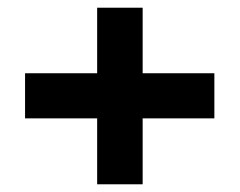

<svg xmlns="http://www.w3.org/2000/svg" viewBox="-20 -538 622 498"><path d="M232 -60V-518H350V-60ZM45 -231V-348H536V-231Z"/></svg>

Font: DM Sans 18pt ExtraBold
Style: Regular
Weight: 800
Designer: Colophon Foundry, Jonny Pinhorn
Foundry: Colophon Foundry
Version: Version 4.004;gftools[0.9.30]